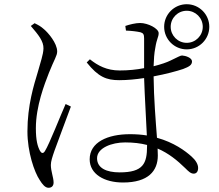

<svg xmlns="http://www.w3.org/2000/svg" viewBox="-20 -842 1040 910"><path d="M758 -715C758 -656 806 -608 865 -608C924 -608 972 -656 972 -715C972 -774 924 -822 865 -822C806 -822 758 -774 758 -715ZM789 -715C789 -757 823 -791 865 -791C907 -791 941 -757 941 -715C941 -673 907 -639 865 -639C823 -639 789 -673 789 -715ZM126 -719C163 -676 187 -646 186 -612C185 -582 172 -548 159 -500C141 -440 110 -344 110 -219C110 -121 143 -26 168 11C181 32 194 48 210 48C226 48 234 38 234 23C234 0 221 -31 221 -60C221 -77 228 -98 238 -127C251 -164 297 -285 316 -337L291 -349C268 -298 214 -159 193 -126C185 -113 177 -115 170 -126C158 -148 150 -177 150 -234C150 -339 191 -443 212 -497C237 -560 251 -578 251 -598C251 -638 207 -688 189 -703C172 -718 164 -722 144 -732ZM677 -155V-150C677 -67 659 -25 547 -25C485 -25 440 -45 440 -92C440 -141 510 -167 573 -167C612 -167 646 -163 677 -155ZM577 -697C604 -696 628 -693 646 -689C659 -685 663 -679 663 -660V-519C628 -512 588 -508 547 -508C486 -508 444 -531 406 -561L391 -546C446 -477 485 -462 545 -462C583 -462 624 -466 663 -472C666 -381 673 -271 676 -200C651 -204 625 -206 596 -206C490 -206 405 -168 405 -87C405 -17 474 23 563 23C683 23 728 -32 728 -105L727 -138C780 -115 820 -82 858 -45C873 -30 884 -19 898 -19C912 -19 919 -30 919 -46C919 -64 907 -83 888 -100C858 -127 804 -167 724 -189C718 -268 709 -376 708 -480C767 -491 818 -505 848 -515C877 -526 890 -534 890 -551C890 -568 860 -578 843 -579C834 -579 823 -571 788 -555C772 -547 744 -537 708 -528C709 -561 711 -590 716 -615C723 -660 732 -666 732 -685C732 -707 681 -733 644 -733C623 -733 594 -726 574 -719Z"/></svg>

Font: Noto Serif CJK TC Light
Style: Regular
Weight: 300
Designer: Ryoko NISHIZUKA 西塚涼子 (kana & ideographs); Frank Grießhammer (Latin, Greek & Cyrillic); Wenlong ZHANG 张文龙 (bopomofo); San
Foundry: Adobe
Version: Version 2.001;hotconv 1.1.0;makeotfexe 2.6.0